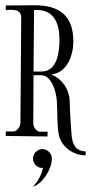

<svg xmlns="http://www.w3.org/2000/svg" viewBox="-20 -524 347 733"><path d="M133 -21C118 -21 107 -40 107 -54L108 -237H136C178 -237 195 -172 197 -138C200 -96 197 -53 204 -12C211 30 253 69 307 69V54C268 53 256 26 253 -11C250 -53 247 -96 246 -139C244 -184 218 -222 176 -240C237 -246 260 -314 260 -366C260 -465 206 -504 112 -504C75 -504 39 -503 2 -503V-486C28 -486 61 -492 61 -455L58 -55C58 -42 46 -22 30 -22H2V-5L161 -3L162 -21ZM108 -251 110 -485C113 -486 116 -486 120 -486C189 -486 207 -431 207 -372C207 -327 199 -251 139 -251ZM178 81C178 62 161 45 142 45C123 45 106 62 106 81C106 101 122 118 142 117H144C138 146 125 167 106 189C144 176 178 121 178 81Z"/></svg>

Font: Bigelow Rules
Style: Regular
Weight: 400
Designer: Astigmatic (AOETI)
Foundry: Astigmatic (AOETI)
Version: Version 1.000